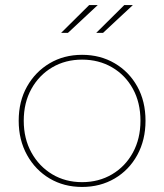

<svg xmlns="http://www.w3.org/2000/svg" viewBox="-20 -737 650 760"><path d="M305 3Q233 3 176.5 -30.5Q120 -64 87 -123.5Q54 -183 54 -259Q54 -336 87 -394.5Q120 -453 176.5 -486.5Q233 -520 305 -520Q377 -520 434 -486.5Q491 -453 523.5 -394.5Q556 -336 556 -259Q556 -183 523.5 -123.5Q491 -64 434 -30.5Q377 3 305 3ZM305 -16Q371 -16 423.5 -47Q476 -78 506 -133Q536 -188 536 -259Q536 -331 506 -385.5Q476 -440 423.5 -470.5Q371 -501 305 -501Q239 -501 187 -470.5Q135 -440 104.5 -385.5Q74 -331 74 -259Q74 -188 104.5 -133Q135 -78 187 -47Q239 -16 305 -16ZM361 -607 472 -717H506L388 -607ZM222 -607 333 -717H367L249 -607Z"/></svg>

Font: Montserrat Thin Thin
Style: Regular
Weight: 250
Version: Version 9.000